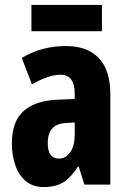

<svg xmlns="http://www.w3.org/2000/svg" viewBox="-20 -746 520 776"><path d="M247 -560Q332 -560 379 -511.5Q426 -463 426 -363V0H321L298 -73H295Q269 -31 238 -10.5Q207 10 157 10Q111 10 82.5 -15.5Q54 -41 41 -81Q28 -121 28 -166Q28 -254 74.5 -296.5Q121 -339 211 -343L282 -346V-368Q282 -404 268 -424Q254 -444 225 -444Q177 -444 109 -405L68 -512Q148 -560 247 -560ZM248 -249Q173 -246 173 -168Q173 -105 218 -105Q246 -105 264 -131Q282 -157 282 -201V-251ZM392 -726V-620H107V-726Z"/></svg>

Font: Noto Sans Gurmukhi ExtraCondensed ExtraBold
Style: Regular
Weight: 800
Width: 2
Designer: Jelle Bosma - Monotype Design Team
Foundry: Monotype Imaging Inc.
Version: Version 2.004; ttfautohint (v1.8.4.7-5d5b)